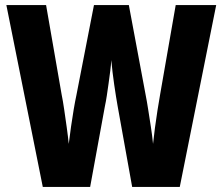

<svg xmlns="http://www.w3.org/2000/svg" viewBox="-20 -734 874 754"><path d="M829 -714 686 0H499L442 -317Q439 -334 435.5 -355.5Q432 -377 428.5 -401.5Q425 -426 422 -450.5Q419 -475 417 -498Q416 -479 413 -455.5Q410 -432 406.5 -407Q403 -382 399.5 -358.5Q396 -335 392 -317L334 0H148L5 -714H161L222 -363Q227 -339 232 -304.5Q237 -270 242 -234.5Q247 -199 250 -169Q254 -202 259 -237Q264 -272 269.5 -304.5Q275 -337 280 -360L349 -714H486L552 -361Q557 -336 562 -303.5Q567 -271 572.5 -236Q578 -201 581 -169Q584 -198 588.5 -232Q593 -266 598.5 -301Q604 -336 609 -364L670 -714Z"/></svg>

Font: Noto Sans Display Condensed ExtraBold
Style: Regular
Weight: 800
Width: 3
Designer: Monotype Design Team
Foundry: Monotype Imaging Inc.
Version: Version 2.003